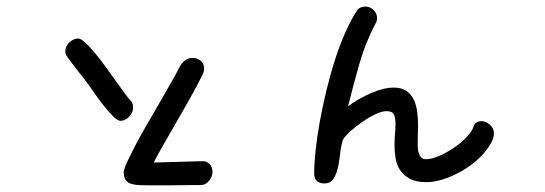

<svg xmlns="http://www.w3.org/2000/svg" viewBox="-20 -600 1649 581"><path d="M181.6 -430.7Q177.7 -437.5 177.7 -444.3Q177.7 -460 189.9 -471.7Q202.1 -483.4 216.8 -483.4Q224.6 -483.4 237.8 -471.2Q251 -459 266.6 -440.4Q282.2 -421.9 298.8 -398.9Q315.4 -376 330.1 -355.5Q344.7 -335 356.9 -318.4Q369.1 -301.8 375 -295.9Q382.8 -287.1 382.8 -275.4Q382.8 -258.8 370.6 -246.6Q358.4 -234.4 344.7 -234.4Q335.9 -234.4 322.8 -247.6Q309.6 -260.7 295.4 -278.3Q281.2 -295.9 269 -313.5Q256.8 -331.1 250 -340.8Q233.4 -363.3 216.3 -384.8Q199.2 -406.2 181.6 -430.7ZM593.8 -376Q579.1 -345.7 556.2 -304.7Q533.2 -263.7 510.3 -224.1Q487.3 -184.6 469.2 -152.8Q451.2 -121.1 445.3 -108.4Q450.2 -108.4 474.1 -108.9Q498 -109.4 524.9 -110.4Q551.8 -111.3 574.2 -111.8Q596.7 -112.3 597.7 -112.3Q611.3 -109.4 617.2 -100.1Q623 -90.8 623 -80.1Q623 -66.4 612.8 -53.2Q602.5 -40 585.9 -40H582Q574.2 -40 559.6 -40Q544.9 -40 525.9 -39.6Q506.8 -39.1 485.4 -39.1Q463.9 -39.1 444.3 -39.1Q422.9 -39.1 406.2 -39.6Q389.6 -40 377.9 -43.5Q366.2 -46.9 360.4 -55.2Q354.5 -63.5 354.5 -80.1Q354.5 -87.9 365.2 -110.8Q376 -133.8 392.1 -164.6Q408.2 -195.3 428.2 -229.5Q448.2 -263.7 466.8 -295.9Q485.4 -328.1 500 -354Q514.6 -379.9 521.5 -393.6Q537.1 -424.8 563.5 -424.8Q576.2 -424.8 586.9 -416.5Q597.7 -408.2 597.7 -392.6Q597.7 -383.8 593.8 -376Z M1062.5 -571.3Q1071.3 -580.1 1085 -580.1Q1100.6 -580.1 1110.8 -569.3Q1121.1 -558.6 1121.1 -544.9Q1121.1 -537.1 1117.2 -530.3Q1085.9 -471.7 1066.9 -404.8Q1047.9 -337.9 1033.2 -278.3Q1048.8 -290 1066.9 -300.3Q1085 -310.5 1103 -318.4Q1121.1 -326.2 1138.7 -330.6Q1156.2 -335 1170.9 -335Q1195.3 -335 1210 -324.7Q1224.6 -314.5 1232.4 -297.9Q1240.2 -281.2 1242.7 -259.8Q1245.1 -238.3 1245.1 -216.8Q1245.1 -206.1 1244.6 -196.8Q1244.1 -187.5 1244.1 -176.8Q1244.1 -168 1244.1 -157.7Q1244.1 -147.5 1246.6 -138.7Q1249 -129.9 1253.9 -124Q1258.8 -118.2 1269.5 -118.2Q1285.2 -118.2 1307.1 -127.4Q1329.1 -136.7 1350.6 -150.9Q1372.1 -165 1389.2 -182.1Q1406.2 -199.2 1412.1 -213.9Q1414.1 -224.6 1421.4 -229Q1428.7 -233.4 1436.5 -233.4Q1450.2 -233.4 1462.4 -222.7Q1474.6 -211.9 1474.6 -197.3Q1474.6 -181.6 1464.8 -165Q1455.1 -148.4 1440.9 -132.8Q1426.8 -117.2 1410.2 -104.5Q1393.6 -91.8 1379.9 -84Q1351.6 -67.4 1323.2 -58.1Q1294.9 -48.8 1270.5 -48.8Q1238.3 -48.8 1219.2 -59.6Q1200.2 -70.3 1189.9 -86.4Q1179.7 -102.5 1176.8 -122.6Q1173.8 -142.6 1173.8 -160.2Q1173.8 -177.7 1175.3 -194.8Q1176.8 -211.9 1176.8 -226.6Q1176.8 -239.3 1172.9 -251.5Q1168.9 -263.7 1149.4 -263.7Q1135.7 -263.7 1115.2 -253.9Q1094.7 -244.1 1074.7 -230Q1054.7 -215.8 1038.6 -201.2Q1022.5 -186.5 1017.6 -176.8Q1011.7 -158.2 1009.3 -135.3Q1006.8 -112.3 1002.4 -92.3Q998 -72.3 988.8 -58.6Q979.5 -44.9 960.9 -44.9Q948.2 -44.9 939.5 -51.8Q930.7 -58.6 930.7 -75.2Q930.7 -105.5 935.1 -146Q939.5 -186.5 947.8 -232.4Q956.1 -278.3 967.8 -326.7Q979.5 -375 994.1 -420.4Q1008.8 -465.8 1026.4 -504.9Q1043.9 -543.9 1062.5 -571.3Z"/></svg>

Font: Gamja Flower
Style: Regular
Weight: 400
Designer: YoonDesign Inc.
Foundry: YoonDesign Inc.
Version: Version 3.00;build 20171102